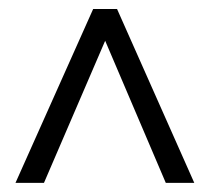

<svg xmlns="http://www.w3.org/2000/svg" viewBox="-20 -708 468 428"><path d="M78 -300.3H14.5L187.7 -688H240.9L413.1 -300.3H349.6L205.1 -639L223.2 -637.5Z"/></svg>

Font: Roundo Variable
Style: Regular
Weight: 200
Designer: Shiva Nallaperumal
Foundry: Indian Type Foundry
Version: Version 2.000